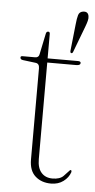

<svg xmlns="http://www.w3.org/2000/svg" viewBox="-48 -629 332 669"><g transform="rotate(5 118.5 -294.5)"><path d="M66 -406 22 -411.5Q12 -412.5 12 -420Q12 -425 18.5 -425H63Q75.5 -425 77.5 -437.5L92.5 -509.5Q94 -518 100.5 -518Q106.5 -518 106.5 -510.5V-425H212.5Q222.5 -425 222.5 -419Q222.5 -410.5 208 -410.5H106.5V-72.5Q106.5 -41.5 120.8 -25.5Q135 -9.5 159.5 -9.5Q185.5 -9.5 197.8 -22Q210 -34.5 218.5 -44Q224.5 -46 223.5 -37.5Q217 -18 199.2 -4.8Q181.5 8.5 156 8.5Q122.5 8.5 101 -10.8Q79.5 -30 79.5 -69V-388Q79.5 -404.5 66 -406ZM193.5 -551.5Q195.5 -572.5 199 -584.2Q202.5 -596 214.5 -598Q232.5 -601 235.5 -584.5Q237 -577 234.5 -567.5Q232 -558 228 -547.5L193 -455Q191 -450 187 -450.5Q183 -451 183.5 -458.5Z"/></g></svg>

Font: Fraunces 144pt S050 Thin
Style: Regular
Weight: 100
Version: Version 1.000; ttfautohint (v1.8.3)